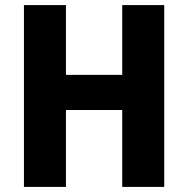

<svg xmlns="http://www.w3.org/2000/svg" viewBox="-20 -734 739 754"><path d="M625 0V-714H460V-440H239V-714H74V0H239V-302H460V0Z"/></svg>

Font: Noto Sans Myanmar UI SemiCondensed ExtraBold
Style: Regular
Weight: 800
Width: 4
Designer: Monotype Design Team
Foundry: Monotype Imaging Inc.
Version: Version 2.103